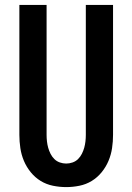

<svg xmlns="http://www.w3.org/2000/svg" viewBox="-20 -755 540 783"><path d="M250 8Q223 8 196 2.5Q169 -3 146 -17Q123 -31 105.5 -52.5Q88 -74 77.5 -99Q67 -124 63 -151Q59 -178 59 -205V-735H170V-205Q170 -192 171.5 -178.5Q173 -165 176.5 -152.5Q180 -140 186 -128Q192 -116 201.5 -106.5Q211 -97 224 -92.5Q237 -88 250 -88Q263 -88 276 -92.5Q289 -97 298.5 -106.5Q308 -116 314 -128Q320 -140 323.5 -152.5Q327 -165 328.5 -178.5Q330 -192 330 -205V-735H441V-205Q441 -178 437 -151Q433 -124 422.5 -99Q412 -74 394.5 -52.5Q377 -31 354 -17Q331 -3 304 2.5Q277 8 250 8Z"/></svg>

Font: Iosevka SS18
Style: Bold
Weight: 700
Monospace: yes
Designer: Belleve Invis
Foundry: Belleve Invis
Version: Version 25.1.1; ttfautohint (v1.8.4)